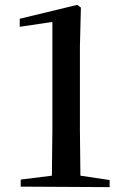

<svg xmlns="http://www.w3.org/2000/svg" viewBox="-20 -766 508 788"><path d="M65 0 430 2V-27L310 -45L308 -233V-576L312 -735L297 -746L61 -689V-656L195 -676V-233L193 -45L65 -29Z"/></svg>

Font: Noto Serif CJK SC SemiBold
Style: Regular
Weight: 600
Designer: Ryoko NISHIZUKA 西塚涼子 (kana & ideographs); Frank Grießhammer (Latin, Greek & Cyrillic); Wenlong ZHANG 张文龙 (bopomofo); San
Foundry: Adobe
Version: Version 2.001;hotconv 1.1.0;makeotfexe 2.6.0